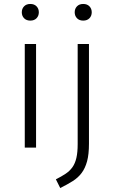

<svg xmlns="http://www.w3.org/2000/svg" viewBox="-20 -745 574 969"><path d="M162 -523V0H105V-523ZM133 -641Q113 -641 101.5 -653Q90 -665 90 -683Q90 -701 101.5 -713Q113 -725 133 -725Q153 -725 164.5 -713Q176 -701 176 -683Q176 -665 164.5 -653Q153 -641 133 -641ZM400 -641Q380 -641 368.5 -653Q357 -665 357 -683Q357 -701 368.5 -713Q380 -725 400 -725Q420 -725 431.5 -713Q443 -701 443 -683Q443 -665 431.5 -653Q420 -641 400 -641ZM429 -523V-20Q429 34 419.5 69Q410 104 392 128Q374 152 347 169Q320 186 284 204L262 160Q290 146 311 132Q332 118 345.5 99Q359 80 365.5 52Q372 24 372 -18V-523Z"/></svg>

Font: Jldddboxgfspflltxgxzjzlszac
Style: Regular
Weight: 300
Designer: Carrois Corporate & Edenspiekermann
Foundry: Carrois Corporate GbR & Edenspiekermann AG
Version: Version 2.001